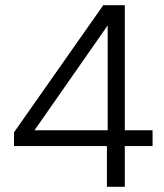

<svg xmlns="http://www.w3.org/2000/svg" viewBox="-20 -720 633 740"><path d="M392 0V-157H34V-210L378 -700H461V-218H568V-157H461V0ZM113 -218H395V-622Z"/></svg>

Font: DM Sans 24pt Light
Style: Regular
Weight: 300
Designer: Colophon Foundry, Jonny Pinhorn
Foundry: Colophon Foundry
Version: Version 4.004;gftools[0.9.30]